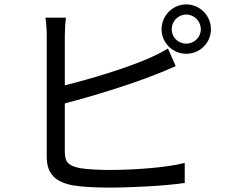

<svg xmlns="http://www.w3.org/2000/svg" viewBox="-20 -830 1040 871"><path d="M759 -697C759 -734 788 -764 825 -764C861 -764 891 -734 891 -697C891 -661 861 -632 825 -632C788 -632 759 -661 759 -697ZM713 -697C713 -636 763 -586 825 -586C887 -586 937 -636 937 -697C937 -759 887 -810 825 -810C763 -810 713 -759 713 -697ZM279 -750H186C190 -727 192 -693 192 -669C192 -616 192 -216 192 -119C192 -38 235 -3 312 11C353 18 413 21 472 21C581 21 731 13 818 0V-91C735 -69 582 -59 476 -59C427 -59 375 -62 344 -67C295 -77 274 -90 274 -141V-361C398 -393 571 -446 683 -491C713 -502 749 -518 777 -530L742 -610C714 -593 684 -578 654 -565C550 -520 392 -472 274 -443V-669C274 -697 276 -727 279 -750Z"/></svg>

Font: Noto Sans Mono CJK HK
Style: Regular
Weight: 400
Designer: Ryoko NISHIZUKA 西塚涼子 (kana, bopomofo & ideographs); Paul D. Hunt (Latin, Greek & Cyrillic); Sandoll Communications 산돌커뮤니
Foundry: Adobe
Version: Version 2.004;hotconv 1.0.118;makeotfexe 2.5.65603